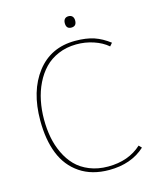

<svg xmlns="http://www.w3.org/2000/svg" viewBox="-116 -844 760 934"><g transform="rotate(-15 264.5 -377.0)"><path d="M485.8 -67.9 499 -54.2Q429.2 9.8 317.9 9.8Q231 9.8 171.1 -30.8Q111.3 -71.3 83.3 -141.8Q55.2 -212.4 55.2 -309.1Q55.2 -457.5 125.7 -548.8Q196.3 -640.1 318.8 -640.1Q374.5 -640.1 413.6 -627Q452.6 -613.8 490.2 -585L477.1 -569.8Q448.2 -594.7 406.2 -608.6Q364.3 -622.6 318.8 -622.1Q269.5 -621.6 228.8 -604.2Q188 -586.9 159.7 -557.4Q131.3 -527.8 111.8 -487.8Q92.3 -447.8 83.3 -402.8Q74.2 -357.9 74.2 -309.1Q74.2 -261.7 82.3 -219Q90.3 -176.3 108.9 -137.2Q127.4 -98.1 155 -69.8Q182.6 -41.5 224.1 -24.7Q265.6 -7.8 316.9 -7.8Q420.4 -7.8 485.8 -67.9ZM345.2 -735.8Q345.2 -707 318.8 -707Q293 -707 293 -735.8Q293 -749 299.6 -756.6Q306.2 -764.2 318.8 -764.2Q331.5 -764.2 338.4 -756.6Q345.2 -749 345.2 -735.8Z"/></g></svg>

Font: Sinkin Sans 100 Thin
Style: Regular
Weight: 100
Designer: Keith Bates
Foundry: K-Type
Version: Sinkin Sans (version 1.0)  by Keith Bates   •   © 2014   www